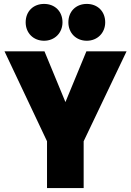

<svg xmlns="http://www.w3.org/2000/svg" viewBox="-20 -962 668 980"><path d="M205 -754C259 -754 299 -794 299 -848C299 -904 260 -942 205 -942C150 -942 111 -904 111 -848C111 -794 150 -754 205 -754ZM423 -754C477 -754 517 -794 517 -848C517 -904 478 -942 423 -942C368 -942 329 -904 329 -848C329 -794 368 -754 423 -754ZM220 -2H407V-241L626 -700H421L314 -441L207 -700H3L220 -241Z"/></svg>

Font: Arthouse Owned Black
Style: Regular
Weight: 900
Designer: Jeremy Tribby
Foundry: Tribby Type
Version: Version 1.000;PS 001.000;hotconv 1.0.88;makeotf.lib2.5.64775